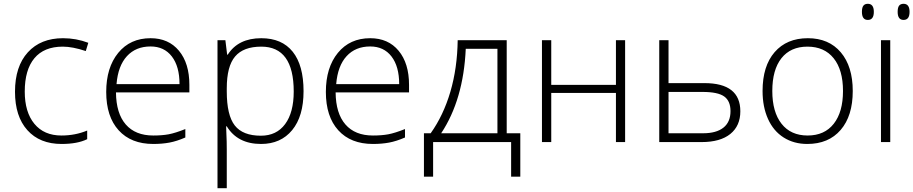

<svg xmlns="http://www.w3.org/2000/svg" viewBox="-20 -740 4757 1000"><path d="M300.8 9.8Q187 9.8 122.6 -62Q58.1 -133.8 58.1 -262.2Q58.1 -394 125 -467.5Q191.9 -541 308.1 -541Q377 -541 439.9 -517.1L426.8 -474.1Q357.9 -497.1 307.1 -497.1Q209.5 -497.1 159.2 -436.8Q108.9 -376.5 108.9 -263.2Q108.9 -155.8 159.2 -95Q209.5 -34.2 299.8 -34.2Q372.1 -34.2 434.1 -60.1V-15.1Q383.3 9.8 300.8 9.8Z M778.3 9.8Q662.6 9.8 597.9 -61.5Q533.2 -132.8 533.2 -261.2Q533.2 -388.2 595.7 -464.6Q658.2 -541 764.2 -541Q857.9 -541 912.1 -475.6Q966.3 -410.2 966.3 -297.9V-258.8H584Q585 -149.4 635 -91.8Q685.1 -34.2 778.3 -34.2Q823.7 -34.2 858.2 -40.5Q892.6 -46.9 945.3 -67.9V-23.9Q900.4 -4.4 862.3 2.7Q824.2 9.8 778.3 9.8ZM764.2 -498Q687.5 -498 641.1 -447.5Q594.7 -397 586.9 -301.8H915Q915 -394 875 -446Q835 -498 764.2 -498Z M1339.8 9.8Q1217.3 9.8 1161.1 -82H1157.7L1159.2 -41Q1161.1 -4.9 1161.1 38.1V240.2H1112.8V-530.8H1153.8L1163.1 -455.1H1166Q1220.7 -541 1340.8 -541Q1448.2 -541 1504.6 -470.5Q1561 -399.9 1561 -265.1Q1561 -134.3 1501.7 -62.3Q1442.4 9.8 1339.8 9.8ZM1338.9 -33.2Q1420.4 -33.2 1465.1 -93.8Q1509.8 -154.3 1509.8 -263.2Q1509.8 -497.1 1340.8 -497.1Q1248 -497.1 1204.6 -446Q1161.1 -395 1161.1 -279.8V-264.2Q1161.1 -139.6 1202.9 -86.4Q1244.6 -33.2 1338.9 -33.2Z M1922.4 9.8Q1806.6 9.8 1741.9 -61.5Q1677.2 -132.8 1677.2 -261.2Q1677.2 -388.2 1739.7 -464.6Q1802.2 -541 1908.2 -541Q2002 -541 2056.2 -475.6Q2110.4 -410.2 2110.4 -297.9V-258.8H1728Q1729 -149.4 1779.1 -91.8Q1829.1 -34.2 1922.4 -34.2Q1967.8 -34.2 2002.2 -40.5Q2036.6 -46.9 2089.4 -67.9V-23.9Q2044.4 -4.4 2006.3 2.7Q1968.3 9.8 1922.4 9.8ZM1908.2 -498Q1831.5 -498 1785.2 -447.5Q1738.8 -397 1731 -301.8H2059.1Q2059.1 -394 2019 -446Q1979 -498 1908.2 -498Z M2689.9 180.2H2642.1V0H2235.8V180.2H2188V-45.9H2223.1Q2289.6 -139.2 2325.7 -262.2Q2361.8 -385.3 2363.8 -530.8H2619.1V-45.9H2689.9ZM2570.8 -45.9V-485.8H2405.8Q2394 -221.7 2277.8 -45.9Z M2851.1 -530.8V-297.9H3188V-530.8H3235.8V0H3188V-255.9H2851.1V0H2802.7V-530.8Z M3461.9 -307.1H3648.9Q3835.9 -307.1 3835.9 -160.2Q3835.9 -84.5 3783.7 -42.2Q3731.4 0 3633.8 0H3413.6V-530.8H3461.9ZM3461.9 -261.2V-45.9H3641.6Q3710.9 -45.9 3747.8 -75.2Q3784.7 -104.5 3784.7 -161.1Q3784.7 -213.9 3752 -237.5Q3719.2 -261.2 3638.7 -261.2Z M4421.4 -266.1Q4421.4 -136.2 4358.4 -63.2Q4295.4 9.8 4184.6 9.8Q4114.7 9.8 4061.5 -23.9Q4008.3 -57.6 3980 -120.6Q3951.7 -183.6 3951.7 -266.1Q3951.7 -396 4014.6 -468.5Q4077.6 -541 4187.5 -541Q4296.9 -541 4359.1 -467.5Q4421.4 -394 4421.4 -266.1ZM4002.4 -266.1Q4002.4 -156.7 4050.5 -95.5Q4098.6 -34.2 4186.5 -34.2Q4274.4 -34.2 4322.5 -95.5Q4370.6 -156.7 4370.6 -266.1Q4370.6 -376 4322 -436.5Q4273.4 -497.1 4185.5 -497.1Q4097.7 -497.1 4050 -436.8Q4002.4 -376.5 4002.4 -266.1Z M4616.7 0H4568.4V-530.8H4616.7ZM4469.2 -678.2Q4469.2 -700.7 4476.8 -710.4Q4484.4 -720.2 4500 -720.2Q4531.2 -720.2 4531.2 -678.2Q4531.2 -636.2 4500 -636.2Q4469.2 -636.2 4469.2 -678.2ZM4655.3 -678.2Q4655.3 -700.7 4662.8 -710.4Q4670.4 -720.2 4686 -720.2Q4717.3 -720.2 4717.3 -678.2Q4717.3 -636.2 4686 -636.2Q4655.3 -636.2 4655.3 -678.2Z"/></svg>

Font: Zoram GWebM Light
Style: Regular
Weight: 300
Foundry: Ascender Corporation
Version: Version 1.000